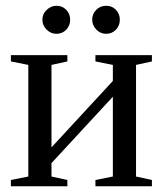

<svg xmlns="http://www.w3.org/2000/svg" viewBox="-20 -652 575 672"><path d="M79.1 -424.8 18.1 -437V-459H215.8V-437L160.2 -424.8V-136.2L375 -368.7V-424.8L314 -437V-459H511.7V-437L456.1 -424.8V-34.2L511.7 -22V0H314V-22L375 -34.2V-313.5L160.2 -81.1V-34.2L215.8 -22V0H18.1V-22L79.1 -34.2ZM399.4 -583Q399.4 -562.5 385.7 -548.1Q372.1 -533.7 351.6 -533.7Q331.1 -533.7 316.9 -548.8Q302.7 -564 302.7 -583Q302.7 -603.5 316.9 -617.7Q331.1 -631.8 351.6 -631.8Q372.1 -631.8 385.7 -617.7Q399.4 -603.5 399.4 -583ZM225.6 -583Q225.6 -562.5 211.9 -548.1Q198.2 -533.7 177.7 -533.7Q157.7 -533.7 143.1 -548.3Q128.4 -563 128.4 -583Q128.4 -603.5 143.6 -617.7Q158.7 -631.8 177.7 -631.8Q198.2 -631.8 211.9 -617.7Q225.6 -603.5 225.6 -583Z"/></svg>

Font: Tinos
Style: Regular
Weight: 400
Designer: Steve Matteson
Foundry: Monotype Imaging Inc.
Version: Version 1.23